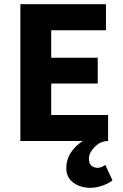

<svg xmlns="http://www.w3.org/2000/svg" viewBox="-20 -672 588 915"><path d="M481.9 113.8 516.1 188Q496.1 203.1 466.6 213.1Q437 223.1 411.1 223.1Q363.3 223.1 329.6 198.5Q295.9 173.8 295.9 128.9Q295.9 67.9 347.7 20.5Q361.3 7.8 375 0H77.1V-651.9H484.9V-527.8H224.1V-397H445.8V-273.9H224.1V-124H495.1V0H490.2Q456.5 2 430.2 29.3Q403.8 56.6 403.8 83.3Q403.8 109.9 417 118.9Q430.2 127.9 445.8 127.9Q461.4 127.9 481.9 113.8Z"/></svg>

Font: SourceSansPro-Bold
Style: Bold
Weight: 700
Designer: Paul D. Hunt
Foundry: Adobe Systems Incorporated
Version: Version 1.050;PS Version 1.000;hotconv 1.0.70;makeotf.lib2.5